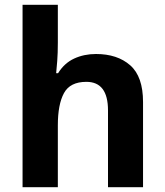

<svg xmlns="http://www.w3.org/2000/svg" viewBox="-20 -780 688 800"><path d="M221 -602Q221 -559 218.5 -526.5Q216 -494 214 -475H222Q248 -517 289 -536Q330 -555 380 -555Q469 -555 522.5 -508Q576 -461 576 -355V0H430V-320Q430 -439 340 -439Q272 -439 246.5 -392Q221 -345 221 -258V0H74V-760H221Z"/></svg>

Font: Noto Sans Syriac
Style: Bold
Weight: 700
Designer: Patrick Giasson and the Monotype Design Team
Foundry: Monotype Imaging Inc.
Version: Version 3.000; ttfautohint (v1.8.4.7-5d5b)